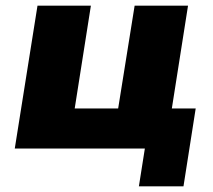

<svg xmlns="http://www.w3.org/2000/svg" viewBox="-20 -523 750 676"><path d="M469 133 490 0H32L112 -503H300L243 -141H396L454 -503H642L585 -141H669L626 133Z"/></svg>

Font: Nunito Sans 8pt Black
Style: Italic
Weight: 900
Italic angle: -9°
Version: Version 3.101;gftools[0.9.27]